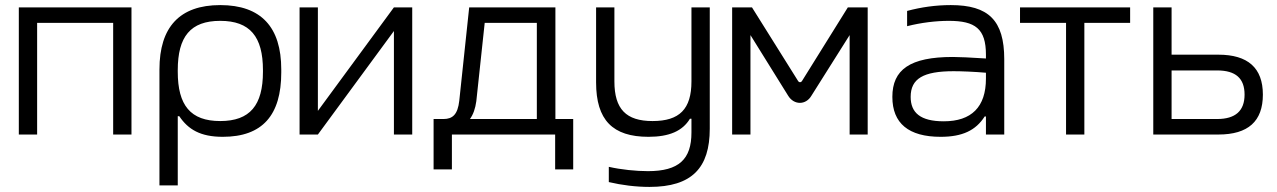

<svg xmlns="http://www.w3.org/2000/svg" viewBox="-20 -529 5021 755"><path d="M54 0H126V-439H425V0H497V-500H54Z M1086 -244V-256C1086 -422 1007 -509 846 -509C686 -509 607 -422 607 -256V200H679V-72H685C720 -20 768 9 856 9C1012 9 1086 -76 1086 -244ZM679 -247V-253C679 -385 729 -447 846 -447C963 -447 1014 -385 1014 -253V-247C1014 -115 963 -53 846 -53C729 -53 679 -115 679 -247Z M1158 0H1230L1529 -407V0H1601V-500H1529L1230 -93V-500H1158Z M1724 -61H1685V137H1757V0H2163V137H2234V-61H2164V-500H1825L1786 -133C1780 -79 1760 -61 1724 -61ZM1828 -61C1841 -79 1849 -102 1853 -131L1886 -439H2091V-61Z M2771 -23V-500H2699V-209C2699 -100 2652 -53 2546 -53C2442 -53 2396 -100 2396 -209V-500H2324V-205C2324 -57 2389 9 2530 9C2612 9 2664 -14 2693 -62H2699V-8C2699 97 2650 144 2528 144C2481 144 2422 138 2374 127V187C2425 199 2480 206 2534 206C2701 206 2771 131 2771 -23Z M2859 -500V0H2931V-391L3079 -153C3102 -115 3149 -115 3171 -153L3321 -391V0H3392V-500H3314L3134 -211C3130 -204 3122 -204 3118 -211L2937 -500Z M3719 -509C3660 -509 3603 -501 3547 -486V-426C3602 -440 3660 -447 3711 -447C3815 -447 3857 -416 3857 -314V-299C3795 -303 3751 -305 3727 -305C3558 -305 3489 -255 3489 -148C3489 -44 3553 9 3679 9C3764 9 3817 -16 3852 -71H3857V0H3929V-296C3929 -449 3867 -509 3719 -509ZM3561 -148C3561 -220 3611 -249 3730 -249C3761 -249 3811 -247 3857 -243V-220C3857 -108 3800 -52 3691 -52C3599 -52 3561 -86 3561 -148Z M4172 0H4244V-439H4424V-500H3991V-439H4172Z M4515 0H4771C4888 0 4946 -52 4946 -157C4946 -262 4887 -314 4771 -314H4587V-500H4515ZM4587 -61V-252H4766C4839 -252 4874 -221 4874 -157C4874 -93 4838 -61 4766 -61Z"/></svg>

Font: LT Wave Text Light
Style: Regular
Weight: 300
Designer: Daniel Lyons
Version: Version 2.5 (Glyphs App)